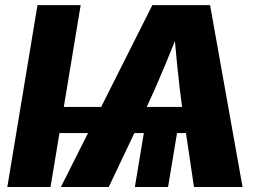

<svg xmlns="http://www.w3.org/2000/svg" viewBox="-20 -748 1051 768"><path d="M302.7 -727.5 182.1 0H9.3L129.9 -727.5ZM696.8 -268.1 652.3 0H519.5L564 -268.1ZM223.6 0 589.4 -727.5H820.3L950.2 0H755.9L708.5 -318.8Q697.8 -397.5 689 -484.6Q680.2 -571.8 672.9 -668H714.4Q675.8 -572.8 639.6 -485.6Q603.5 -398.4 566.4 -318.8L415 0ZM173.8 -215.8 190.9 -320.3H836.4L818.8 -215.8Z"/></svg>

Font: Inter 20pt ExtraBold
Style: Italic
Weight: 800
Italic angle: -9.3988°
Version: Version 4.001;git-66647c0bb